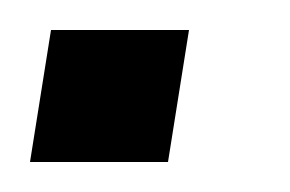

<svg xmlns="http://www.w3.org/2000/svg" viewBox="-23 -108 193 128"><path d="M-3 0 11 -88H103L89 0Z"/></svg>

Font: Rokkitt Medium
Style: Italic
Weight: 500
Italic angle: -9°
Designer: Vernon Adams
Foundry: Vernon Adams
Version: Version 3.103